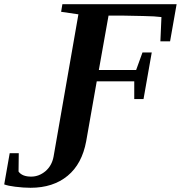

<svg xmlns="http://www.w3.org/2000/svg" viewBox="-189 -674 875 911"><path d="M183 -606 101 -618 107 -654H649L618 -478H572L577 -593Q548 -597 491 -598Q409 -600 393 -600H326L280 -342H457L487 -425H531L492 -204H448V-288H270L220 -4Q200 104 132 160Q63 217 -44 217Q-77 217 -117 212Q-150 208 -169 201L-143 53H-100L-101 140Q-84 164 -41 164Q-4 164 27 138Q57 112 65 70Z"/></svg>

Font: Libra Serif Modern
Style: Bold Italic
Weight: 700
Italic angle: -12°
Designer: Stefan Peev, Context Ltd
Foundry: Stefan Peev, Context Ltd
Version: Version 1.000